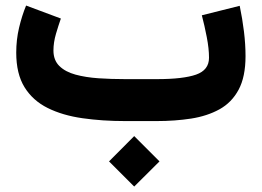

<svg xmlns="http://www.w3.org/2000/svg" viewBox="-20 -437 944 693"><path d="M464.4 54.2 555.7 145.5 464.4 236.3 373.5 145.5ZM544.9 0H432.1Q349.1 0 277.6 -10.3Q206.1 -20.5 152.3 -47.1Q98.6 -73.7 68.6 -122.1Q38.6 -170.4 38.6 -247.1Q38.6 -293.5 48.8 -336.9Q59.1 -380.4 74.2 -417L199.7 -370.1Q191.4 -346.7 182.1 -315.2Q172.9 -283.7 172.9 -254.9Q172.9 -219.7 194.3 -198.7Q215.8 -177.7 252.4 -167.7Q289.1 -157.7 335.4 -154.5Q381.8 -151.4 432.1 -151.4H546.4Q641.1 -151.4 687.7 -167.7Q734.4 -184.1 734.4 -228.5Q734.4 -261.7 726.3 -303.2Q718.3 -344.7 708.5 -381.8L845.2 -416Q855 -368.7 860.6 -322.8Q866.2 -276.9 866.2 -234.4Q866.2 -159.7 841.3 -113.3Q816.4 -66.9 772.2 -42.5Q728 -18.1 669.9 -9Q611.8 0 544.9 0Z"/></svg>

Font: Vazirmatn UI Black
Style: Regular
Weight: 900
Designer: Saber Rastikerdar
Foundry: Saber Rastikerdar
Version: Version 33.003